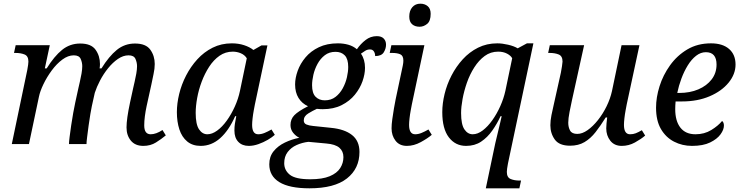

<svg xmlns="http://www.w3.org/2000/svg" viewBox="-20 -781 4027 1041"><path d="M757 10Q713 10 689.5 -18.5Q666 -47 666 -90Q666 -136 685 -225L702 -303Q705 -317 710 -338Q715 -359 719 -382Q723 -405 723 -422Q723 -442 714.5 -461.5Q706 -481 677 -481Q648 -481 619.5 -461.5Q591 -442 566 -411Q541 -380 522.5 -344.5Q504 -309 494 -278L478 -206Q475 -192 470 -163Q465 -134 460.5 -100.5Q456 -67 452.5 -39Q449 -11 449 0H354Q354 -12 357.5 -39.5Q361 -67 366 -101.5Q371 -136 377 -169Q383 -202 388 -225L405 -303Q408 -317 413 -338Q418 -359 422 -382Q426 -405 426 -422Q426 -442 417.5 -461.5Q409 -481 380 -481Q349 -481 318 -458Q287 -435 260.5 -399Q234 -363 215.5 -324.5Q197 -286 191 -256L137 0H44L128 -402Q131 -416 132.5 -429.5Q134 -443 134 -447Q134 -477 113.5 -485.5Q93 -494 64 -494H56L65 -536H250L223 -410H233Q274 -476 316.5 -510.5Q359 -545 415 -545Q474 -545 498 -511.5Q522 -478 522 -434Q522 -428 521.5 -422Q521 -416 520 -410H530Q571 -476 613.5 -510.5Q656 -545 712 -545Q771 -545 795 -511.5Q819 -478 819 -434Q819 -409 812.5 -379.5Q806 -350 801 -324L775 -206Q769 -178 765.5 -151Q762 -124 762 -101Q762 -53 797 -53Q826 -53 861 -76L879 -47Q855 -27 825.5 -8.5Q796 10 757 10Z M1068 10Q1024 10 995 -14Q966 -38 952.5 -79.5Q939 -121 939 -173Q939 -220 951.5 -271.5Q964 -323 989 -371.5Q1014 -420 1050 -459.5Q1086 -499 1133 -522.5Q1180 -546 1237 -546Q1273 -546 1303.5 -536Q1334 -526 1354 -510L1398 -535H1430L1362 -215Q1360 -204 1356 -183Q1352 -162 1349.5 -140Q1347 -118 1347 -104Q1347 -53 1380 -53Q1397 -53 1415 -60.5Q1433 -68 1452 -79L1470 -50Q1456 -37 1432 -23Q1408 -9 1381 0.5Q1354 10 1329 10Q1293 10 1272 -12Q1251 -34 1251 -73Q1251 -93 1253.5 -109.5Q1256 -126 1261 -151H1255Q1221 -74 1174 -32Q1127 10 1068 10ZM1104 -53Q1130 -53 1157.5 -73Q1185 -93 1209.5 -127Q1234 -161 1253 -203Q1272 -245 1281 -288L1318 -465Q1307 -483 1286 -492Q1265 -501 1242 -501Q1202 -501 1170 -478.5Q1138 -456 1114 -419Q1090 -382 1073.5 -338Q1057 -294 1049 -249.5Q1041 -205 1041 -169Q1041 -107 1059 -80Q1077 -53 1104 -53Z M1658 240Q1549 240 1494.5 206.5Q1440 173 1440 110Q1440 68 1463.5 39Q1487 10 1524.5 -8Q1562 -26 1603 -34Q1584 -43 1569.5 -61Q1555 -79 1555 -103Q1555 -135 1576 -156.5Q1597 -178 1650 -205Q1617 -220 1598.5 -250Q1580 -280 1580 -323Q1580 -358 1594 -397Q1608 -436 1636.5 -470Q1665 -504 1709 -525Q1753 -546 1812 -546Q1842 -546 1868.5 -538.5Q1895 -531 1915 -514Q1935 -543 1962 -564Q1989 -585 2023 -585Q2048 -585 2060.5 -572Q2073 -559 2073 -539Q2073 -517 2060.5 -497Q2048 -477 2014 -477Q2014 -492 2007 -502.5Q2000 -513 1986 -513Q1972 -513 1960 -505.5Q1948 -498 1937 -490Q1959 -459 1959 -413Q1959 -379 1945.5 -340.5Q1932 -302 1904 -267.5Q1876 -233 1832.5 -211Q1789 -189 1730 -189Q1722 -189 1714 -189.5Q1706 -190 1698 -191Q1676 -181 1651.5 -166Q1627 -151 1627 -128Q1627 -112 1641.5 -106Q1656 -100 1678 -98L1774 -88Q1848 -81 1888.5 -49Q1929 -17 1929 43Q1929 133 1861 186.5Q1793 240 1658 240ZM1741 -237Q1775 -237 1799 -255.5Q1823 -274 1838.5 -302.5Q1854 -331 1861 -362Q1868 -393 1868 -418Q1868 -461 1849.5 -480.5Q1831 -500 1799 -500Q1765 -500 1741 -481.5Q1717 -463 1701.5 -434.5Q1686 -406 1679 -375Q1672 -344 1672 -319Q1672 -276 1691 -256.5Q1710 -237 1741 -237ZM1662 191Q1728 191 1767.5 174.5Q1807 158 1824.5 130.5Q1842 103 1842 71Q1842 39 1820 20Q1798 1 1749 -3L1652 -12Q1618 -8 1588 5.5Q1558 19 1539.5 43.5Q1521 68 1521 104Q1521 142 1551.5 166.5Q1582 191 1662 191Z M2255 -636Q2230 -636 2214.5 -649.5Q2199 -663 2199 -691Q2199 -723 2215.5 -742Q2232 -761 2259 -761Q2283 -761 2299 -747.5Q2315 -734 2315 -706Q2315 -667 2296 -651.5Q2277 -636 2255 -636ZM2186 10Q2146 10 2124.5 -18Q2103 -46 2103 -85Q2103 -106 2107 -135Q2111 -164 2116 -193.5Q2121 -223 2125 -242L2164 -426Q2167 -441 2167 -452Q2167 -479 2150.5 -486.5Q2134 -494 2106 -494H2093L2102 -536H2281L2213 -215Q2211 -204 2207 -183Q2203 -162 2200.5 -140Q2198 -118 2198 -104Q2198 -53 2231 -53Q2248 -53 2266 -60.5Q2284 -68 2303 -79L2321 -50Q2299 -31 2261.5 -10.5Q2224 10 2186 10Z M2656 40Q2659 23 2665.5 -5Q2672 -33 2679.5 -63.5Q2687 -94 2692.5 -118Q2698 -142 2700 -151H2694Q2675 -110 2649 -73Q2623 -36 2588.5 -13Q2554 10 2507 10Q2449 10 2413.5 -36.5Q2378 -83 2378 -173Q2378 -220 2390.5 -271.5Q2403 -323 2428 -371.5Q2453 -420 2489 -459.5Q2525 -499 2572 -522.5Q2619 -546 2676 -546Q2703 -546 2735 -538.5Q2767 -531 2787 -519L2837 -546H2872L2734 106Q2731 120 2729.5 133Q2728 146 2728 151Q2728 181 2748.5 189.5Q2769 198 2797 198H2805L2796 240H2614ZM2543 -53Q2570 -53 2597.5 -74Q2625 -95 2649.5 -129.5Q2674 -164 2692.5 -205.5Q2711 -247 2720 -288L2757 -465Q2750 -479 2729.5 -490Q2709 -501 2681 -501Q2640 -501 2608 -477.5Q2576 -454 2551.5 -415.5Q2527 -377 2511.5 -332.5Q2496 -288 2488 -244.5Q2480 -201 2480 -168Q2480 -106 2498 -79.5Q2516 -53 2543 -53Z M3351 10Q3311 10 3289 -18Q3267 -46 3267 -85Q3267 -96 3268.5 -112Q3270 -128 3272 -144H3264Q3236 -99 3209 -64.5Q3182 -30 3149 -10.5Q3116 9 3071 9Q3012 9 2988 -24.5Q2964 -58 2964 -102Q2964 -127 2970 -157Q2976 -187 2982 -212L3021 -387Q3024 -401 3027 -422Q3030 -443 3030 -447Q3030 -477 3009.5 -485.5Q2989 -494 2960 -494H2952L2961 -536H3147L3081 -237Q3075 -210 3068 -174Q3061 -138 3061 -116Q3061 -91 3071 -73Q3081 -55 3110 -55Q3137 -55 3166 -75.5Q3195 -96 3222 -130Q3249 -164 3269 -205Q3289 -246 3298 -287L3350 -536H3447L3378 -215Q3376 -204 3372 -183Q3368 -162 3365.5 -140Q3363 -118 3363 -104Q3363 -53 3396 -53Q3413 -53 3427 -58.5Q3441 -64 3460 -75L3478 -46Q3456 -27 3422.5 -8.5Q3389 10 3351 10Z M3732 10Q3679 10 3634.5 -13Q3590 -36 3563.5 -81.5Q3537 -127 3537 -197Q3537 -253 3556 -313.5Q3575 -374 3613 -427Q3651 -480 3706.5 -513Q3762 -546 3835 -546Q3898 -546 3933 -515.5Q3968 -485 3968 -431Q3968 -379 3930.5 -333Q3893 -287 3827.5 -259Q3762 -231 3678 -231H3643Q3642 -220 3641.5 -209.5Q3641 -199 3641 -189Q3641 -125 3669 -89Q3697 -53 3751 -53Q3799 -53 3836.5 -76Q3874 -99 3895 -125Q3905 -118 3905 -100Q3905 -78 3886.5 -52.5Q3868 -27 3830 -8.5Q3792 10 3732 10ZM3662 -277Q3721 -277 3766.5 -296.5Q3812 -316 3838.5 -350.5Q3865 -385 3865 -431Q3865 -498 3807 -498Q3779 -498 3754 -478.5Q3729 -459 3709 -426.5Q3689 -394 3674.5 -355Q3660 -316 3652 -277Z"/></svg>

Font: NotoSerif-Italic
Style: Regular
Weight: 400
Italic angle: -12°
Designer: Monotype Design Team
Foundry: Monotype Imaging Inc.
Version: Version 2.007; ttfautohint (v1.8) -l 8 -r 50 -G 200 -x 14 -D